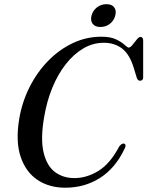

<svg xmlns="http://www.w3.org/2000/svg" viewBox="-20 -887 704 918"><path d="M574.5 -200Q586 -194 574.5 -173.5Q531 -82.5 457.8 -36Q384.5 10.5 292 10.5Q215 10.5 159 -27Q103 -64.5 78.5 -138Q54 -211.5 72 -319Q85.5 -399.5 121.5 -470.8Q157.5 -542 210.2 -596Q263 -650 328 -680.8Q393 -711.5 464.5 -711.5Q509 -711.5 535.5 -698.5Q562 -685.5 575.8 -672.5Q589.5 -659.5 595.5 -659.5Q603 -659.5 613.2 -672.2Q623.5 -685 633.8 -697.8Q644 -710.5 650.5 -710.5Q664 -710.5 664.5 -694.5V-516.5Q664.5 -501.5 650 -501Q639 -500.5 634 -515L621 -557.5Q601.5 -625 565.2 -653.8Q529 -682.5 476.5 -682.5Q424 -682.5 378 -655.2Q332 -628 294.2 -579.8Q256.5 -531.5 230.2 -467.5Q204 -403.5 191.5 -330Q173 -225 188 -160Q203 -95 242 -65.2Q281 -35.5 336 -35.5Q394.5 -35.5 450.8 -70Q507 -104.5 550.5 -187.5Q564 -204 574.5 -200ZM460 -758Q434.5 -758 423 -773.2Q411.5 -788.5 417.5 -812.5Q424 -836.5 443.5 -851.8Q463 -867 489 -867Q515 -867 526.2 -851.8Q537.5 -836.5 531 -812.5Q525 -788.5 505.5 -773.2Q486 -758 460 -758Z"/></svg>

Font: Fraunces 72pt
Style: Italic
Weight: 400
Italic angle: -16°
Version: Version 1.000;[b76b70a41]